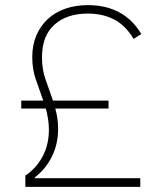

<svg xmlns="http://www.w3.org/2000/svg" viewBox="-20 -730 640 750"><path d="M79 0V-44Q121 -72 146 -118Q171 -164 171 -224Q171 -246 167.5 -266.5Q164 -287 159 -306H63V-337H149Q135 -378 120.5 -418Q106 -458 106 -507Q106 -554 122 -591.5Q138 -629 166.5 -655.5Q195 -682 235 -696Q275 -710 324 -710Q393 -710 445.5 -682Q498 -654 532 -597L502 -578Q471 -630 426.5 -653.5Q382 -677 323 -677Q241 -677 192.5 -633.5Q144 -590 144 -506Q144 -458 158.5 -418Q173 -378 187 -337H404V-306H196Q201 -288 204 -268.5Q207 -249 207 -227Q207 -167 182.5 -118Q158 -69 116 -37V-34H528V0Z"/></svg>

Font: IBM Plex Mono ExtraLight
Style: Regular
Weight: 200
Monospace: yes
Designer: Mike Abbink, Paul van der Laan, Pieter van Rosmalen
Foundry: Bold Monday
Version: Version 2.3